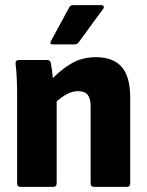

<svg xmlns="http://www.w3.org/2000/svg" viewBox="-20 -732 577 752"><path d="M60 0Q47 0 47 -14V-368Q47 -400 45.5 -428.5Q44 -457 41 -482Q40 -497 54 -497H165Q176 -497 179 -486Q184 -459 187 -426Q219 -459 260 -483.5Q301 -508 356 -508Q423 -508 456.5 -470Q490 -432 490 -350V-14Q490 0 477 0H349Q335 0 335 -14V-316Q335 -346 323.5 -360.5Q312 -375 286 -375Q264 -375 242.5 -363.5Q221 -352 202 -335V-14Q202 0 188 0ZM188 -558Q172 -558 180 -572L250 -701Q255 -712 266 -712H378Q384 -712 386 -706.5Q388 -701 383 -696L288 -566Q282 -558 271 -558Z"/></svg>

Font: Sofia Sans Semi Condensed Black
Style: Regular
Weight: 900
Designer: Botio Nikoltchev, Ani Petrova
Foundry: lettersoup
Version: Version 4.100; ttfautohint (v1.8.4.7-5d5b)